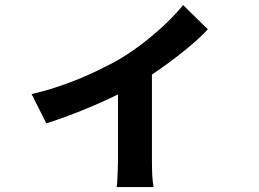

<svg xmlns="http://www.w3.org/2000/svg" viewBox="-20 -662 1040 770"><path d="M106.6 -284.8Q172 -299.5 239.5 -323.9Q307 -348.2 366.1 -376.4Q425.2 -404.6 464.9 -428.2Q514 -457.8 561.5 -495.2Q608.9 -532.6 648.7 -570.9Q688.5 -609.2 714.3 -641.7L813.4 -544.6Q784.1 -512.3 736.4 -472.6Q688.8 -432.9 633.6 -393.6Q578.5 -354.3 523.8 -321.8Q490.1 -301.4 446 -279.9Q401.9 -258.3 353.5 -237.6Q305.1 -216.9 256.6 -198.7Q208.1 -180.6 165.9 -167.2ZM453.2 -349.9 589.3 -375.8V-20.1Q589.3 -2.6 589.8 19.1Q590.3 40.8 592 59.5Q593.6 78.2 596.2 88.1H447.9Q449.7 78.2 450.5 59.5Q451.4 40.8 452.3 19.1Q453.2 -2.6 453.2 -20.1Z"/></svg>

Font: Noto Sans TC
Style: Regular
Weight: 100
Designer: Ryoko NISHIZUKA 西塚涼子 (kana, bopomofo & ideographs); Paul D. Hunt (Latin, Greek & Cyrillic); Sandoll Communications 산돌커뮤니
Foundry: Adobe
Version: Version 2.004;hotconv 1.0.118;makeotfexe 2.5.65603